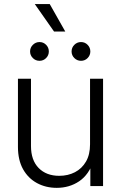

<svg xmlns="http://www.w3.org/2000/svg" viewBox="-20 -906 590 935"><path d="M256.3 8.8Q203.1 8.8 160.2 -14.4Q117.2 -37.6 92.3 -82Q67.4 -126.5 67.4 -190.9V-522.5H130.9V-194.8Q130.9 -126 168.2 -87.9Q205.6 -49.8 268.6 -49.8Q311 -49.8 345 -67.4Q378.9 -85 398.7 -119.1Q418.5 -153.3 418.5 -203.1V-522.5H481.9V0H419.9V-123.5H436Q413.1 -55.2 365.5 -23.2Q317.9 8.8 256.3 8.8ZM374.5 -609.9Q355.5 -609.9 342 -623.3Q328.6 -636.7 328.6 -655.3Q328.6 -674.3 342 -687.7Q355.5 -701.2 374.5 -701.2Q393.6 -701.2 406.7 -687.7Q419.9 -674.3 419.9 -655.3Q419.9 -636.7 406.7 -623.3Q393.6 -609.9 374.5 -609.9ZM172.4 -609.9Q153.3 -609.9 139.9 -623.3Q126.5 -636.7 126.5 -655.3Q126.5 -674.3 140.1 -687.7Q153.8 -701.2 172.4 -701.2Q191.4 -701.2 204.6 -687.7Q217.8 -674.3 217.8 -655.3Q217.8 -636.7 204.6 -623.3Q191.4 -609.9 172.4 -609.9ZM243.2 -752.4 149.4 -886.2H222.2L297.9 -752.4Z"/></svg>

Font: Inter 28pt Light
Style: Regular
Weight: 300
Designer: Rasmus Andersson
Foundry: rsms
Version: Version 4.001;git-66647c0bb